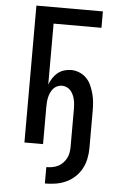

<svg xmlns="http://www.w3.org/2000/svg" viewBox="-62 -777 624 1027"><g transform="rotate(5 250.0 -263.0)"><path d="M219 209V121Q235 121 251.5 118Q268 115 282 108Q296 101 307.5 89Q319 77 326.5 62.5Q334 48 336.5 32Q339 16 339 0V-200Q339 -213 338 -226Q337 -239 334 -252Q331 -265 325.5 -277Q320 -289 311.5 -299Q303 -309 290.5 -314.5Q278 -320 265 -320Q252 -320 239.5 -314.5Q227 -309 218.5 -299Q210 -289 204.5 -277Q199 -265 196 -252Q193 -239 192 -226Q191 -213 191 -200V0H91V-735H448V-647H191V-320Q198 -338 208.5 -354.5Q219 -371 234 -383.5Q249 -396 268 -402Q287 -408 306 -408Q329 -408 351 -399Q373 -390 389 -373.5Q405 -357 414.5 -335.5Q424 -314 430 -291.5Q436 -269 438 -246Q440 -223 440 -200V0Q440 29 434 57.5Q428 86 414.5 111Q401 136 379.5 156Q358 176 331.5 188Q305 200 276.5 204.5Q248 209 219 209Z"/></g></svg>

Font: Zed Sans Semibold
Style: Regular
Weight: 600
Designer: Belleve Invis
Foundry: Belleve Invis
Version: Version 1.0.0; ttfautohint (v1.8.4)